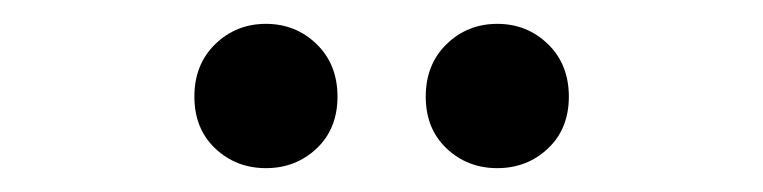

<svg xmlns="http://www.w3.org/2000/svg" viewBox="-20 -759 640 161"><path d="M397 -618Q372 -618 354.5 -634.5Q337 -651 337 -678Q337 -705 354.5 -722Q372 -739 397 -739Q422 -739 439.5 -722Q457 -705 457 -678Q457 -651 439.5 -634.5Q422 -618 397 -618ZM203 -618Q178 -618 160.5 -634.5Q143 -651 143 -678Q143 -705 160.5 -722Q178 -739 203 -739Q228 -739 245.5 -722Q263 -705 263 -678Q263 -651 245.5 -634.5Q228 -618 203 -618Z"/></svg>

Font: Montserrat Thin SemiBold
Style: Regular
Weight: 600
Version: Version 9.000